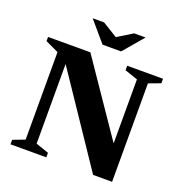

<svg xmlns="http://www.w3.org/2000/svg" viewBox="-151 -1005 1089 1141"><g transform="rotate(20 393.0 -434.0)"><path d="M113.5 -57V-610.5L30 -649.5V-676H297.5L651 -158.5L612.5 -128V-619.5L530.5 -647.5V-676H757V-647.5L682 -619.5V3H562L154 -603.5L183 -620.5V-57L265 -28.5V0H38.5V-28.5ZM422 -804H395L503.5 -871H576L467 -743.5H350L241 -871H313.5Z"/></g></svg>

Font: Newsreader 16pt 16pt
Style: Bold
Weight: 700
Version: Version 1.003